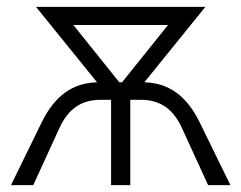

<svg xmlns="http://www.w3.org/2000/svg" viewBox="-20 -540 704 560"><path d="M102 -184 12 0H77L154 -168C179 -221 215 -249 275 -249H304V0H360V-249H389C449 -249 485 -221 510 -168L587 0H652L562 -184C524 -261 472 -298 401 -300L579 -520H85L263 -300C192 -298 140 -261 102 -184ZM328 -300 194 -467H470L336 -300Z"/></svg>

Font: Fixel Display Light
Style: Regular
Weight: 300
Designer: AlfaBravo + MacPaw
Foundry: Kyrylo Tkachov, Marchela Mozhyna, Serhii Makarenko, Maria Weinstein, Zakhar Kryvoshyya
Version: Version 1.211